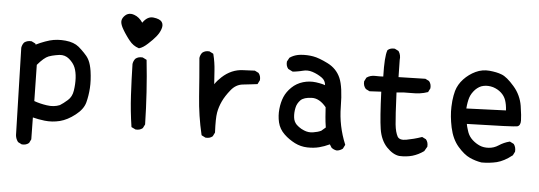

<svg xmlns="http://www.w3.org/2000/svg" viewBox="-51 -824 3102 1106"><g transform="rotate(5 1500.0 -271.0)"><path d="M103 130.4 83.5 120.6 82 119.6 81.1 118.7Q68.4 102.1 66.4 80.6V80.1L52.7 -422.9V-423.3Q55.2 -440.9 65.9 -454.1L66.4 -454.6L66.9 -455.1Q84 -467.8 107.9 -465.8H108.9L109.9 -465.3L129.4 -455.6L131.3 -454.6L132.3 -452.1L133.8 -448.7Q147 -455.1 159.9 -460.7Q172.9 -466.3 186 -470.9Q199.2 -475.6 212.4 -479.5Q255.4 -491.2 303.7 -486.3Q328.1 -483.9 347.4 -476.8Q366.7 -469.7 380.9 -458Q389.6 -450.7 398.2 -442.6Q406.7 -434.6 414.8 -426Q422.9 -417.5 430.2 -408.7Q434.1 -403.8 437.7 -398.2Q441.4 -392.6 444.3 -386.5Q447.3 -380.4 450 -373.3Q452.6 -366.2 454.8 -358.6Q457 -351.1 458.7 -342.5Q460.4 -334 461.9 -325.2Q469.7 -270.5 466.8 -226.1Q463.9 -181.6 453.6 -142.6Q442.9 -102.1 398.4 -67.9Q355 -33.7 311 -22.5Q267.1 -11.7 223.6 -16.6Q185.5 -21 154.3 -29.3L156.2 95.7V97.2L155.8 98.1L146 117.7L145.5 119.1L144.5 119.6Q128.9 132.8 105 130.9H104ZM303.2 -113.8Q322.3 -125.5 346.7 -147Q370.6 -168 376 -204.1Q381.8 -241.7 379.9 -276.9Q377.9 -312 367.7 -337.4Q357.4 -362.8 332 -384.3Q307.6 -404.8 275.4 -401.4Q264.2 -399.9 253.7 -397.9Q243.2 -396 233.2 -393.3Q223.1 -390.6 213.9 -387.2Q187.5 -377 150.4 -333L154.3 -124Q187.5 -111.8 228 -106Q269.5 -99.6 303.2 -113.8Z M748.5 -12.2 728 -22 725.1 -23.4 724.6 -26.4Q710.9 -115.7 706.1 -205.8Q701.2 -295.9 699.2 -385.7V-386.2Q701.7 -403.8 712.4 -417L712.9 -417.5Q728.5 -430.7 753.4 -428.7H754.4L755.4 -428.2L774.9 -418.5L777.8 -417L778.3 -413.6Q788.1 -323.7 793.9 -231.9Q799.8 -140.1 801.8 -46.9V-45.4L801.3 -44.4L791.5 -24.9L791 -23.4L790 -22.9Q774.4 -9.8 750.5 -11.7H749.5ZM726.6 -480Q693.8 -490.2 671.4 -519Q665.5 -525.9 660.6 -532.7Q655.8 -539.6 650.9 -546.4Q646 -553.2 641.4 -560.3Q636.7 -567.4 632.8 -574.2Q615.2 -602.5 613.8 -621.1Q613.3 -627.9 615.2 -634.8Q617.2 -641.6 621.3 -647.9Q625.5 -654.3 632.3 -660.6Q639.2 -667 647.7 -670.2Q656.2 -673.3 665.8 -672.9Q675.3 -672.4 685.5 -668.5Q713.4 -658.7 734.4 -627.9Q761.2 -667 795.9 -663.1Q833.5 -658.7 845.2 -642.6Q856.9 -626 848.1 -601.1Q844.2 -589.4 837.9 -578.4Q831.5 -567.4 822.8 -556.6Q806.2 -536.1 778.8 -511.2Q765.1 -498.5 752.9 -490.7Q740.7 -482.9 730 -480L728.5 -479Z M1153.8 -0.5 1134.3 -10.3 1131.8 -11.7 1130.9 -14.2Q1118.2 -67.9 1109.9 -122.6Q1101.6 -177.2 1097.7 -232.9Q1089.8 -344.2 1080.1 -453.6V-454.1V-454.6Q1082.5 -472.2 1093.3 -485.4L1093.8 -485.8Q1109.4 -499 1133.3 -497.1H1134.3L1135.3 -496.6L1154.8 -486.8L1157.2 -485.4L1158.2 -482.9Q1164.1 -460 1167.7 -436.5Q1171.4 -413.1 1172.9 -389.2Q1175.3 -350.1 1178.2 -311Q1186.5 -323.2 1195.8 -333.7Q1205.1 -344.2 1215.8 -354Q1242.7 -378.9 1273.4 -392.1Q1304.2 -405.3 1337.9 -406.2Q1369.6 -407.2 1402.8 -409.2H1404.3L1405.8 -408.7L1425.3 -398.9L1426.8 -398.4L1427.2 -397.5Q1440.4 -381.8 1438.5 -357.9V-356.9L1438 -356L1428.2 -336.4L1426.8 -333.5L1423.8 -333Q1405.3 -330.6 1385.5 -328.4Q1365.7 -326.2 1343.8 -323.7Q1302.7 -319.8 1274.4 -284.2Q1245.1 -248 1230 -215.3Q1214.8 -182.6 1209 -149.4Q1203.1 -115.7 1207 -35.6V-33.7L1206.5 -32.7L1196.8 -13.2L1196.3 -11.7L1195.3 -11.2Q1187.5 -4.4 1177.5 -1.7Q1167.5 1 1155.8 0H1154.8Z M1914.6 7.8Q1897 5.4 1883.8 -5.4L1883.3 -5.9L1882.8 -6.8L1872.1 -23.9Q1840.8 -9.3 1812 -2Q1780.8 5.9 1743.7 4.9Q1705.6 3.9 1671.4 -13.2Q1654.3 -22 1638.4 -33Q1622.6 -43.9 1608.4 -57.6Q1578.6 -85.9 1569.3 -124.5Q1560.5 -162.6 1564.5 -201.7Q1568.4 -240.7 1581.5 -272Q1594.7 -303.2 1622.1 -329.6Q1649.4 -356 1687 -367.2Q1724.1 -377.9 1761.7 -373Q1771.5 -371.6 1781 -369.9Q1790.5 -368.2 1799.1 -366Q1807.6 -363.8 1814.9 -361.3Q1812.5 -388.7 1791.5 -403.3Q1766.1 -421.4 1735.8 -431.2Q1707 -440.4 1679.2 -432.6Q1671.9 -430.7 1664.6 -429.2Q1657.2 -427.7 1650.4 -426.5Q1643.6 -425.3 1636.7 -424.3Q1629.9 -423.3 1623.5 -422.9H1622.1L1620.6 -423.3L1597.2 -435.1L1595.7 -435.5L1595.2 -436.5Q1582 -452.1 1584 -476.1V-477.5L1584.5 -478.5L1596.2 -500L1597.2 -501L1598.6 -502Q1607.9 -508.3 1618.2 -512.7Q1628.4 -517.1 1639.6 -519.8Q1650.9 -522.5 1662.6 -523.4Q1697.8 -526.4 1731.9 -520.5Q1749.5 -517.6 1771 -509.5Q1792.5 -501.5 1817.9 -488.8Q1844.2 -475.6 1863 -456.1Q1881.8 -436.5 1893.1 -410.6Q1915 -359.9 1916 -245.1Q1916.5 -189 1927.5 -135.7Q1938.5 -82.5 1959.5 -31.7L1960.4 -29.3L1959.5 -26.9L1949.7 -7.3L1948.7 -5.9L1947.8 -4.9Q1933.1 5.9 1915.5 7.8H1915ZM1815.9 -97.7 1840.3 -118.7Q1835 -152.3 1833 -179.2Q1831.1 -206.5 1829.1 -234.9Q1789.6 -283.2 1745.1 -281.7Q1699.7 -280.3 1680.7 -261.7Q1671.4 -252 1665 -240.5Q1658.7 -229 1656.2 -215.8Q1650.4 -188 1653.3 -161.6Q1655.8 -136.2 1672.9 -119.1Q1679.2 -113.3 1686 -108.2Q1692.9 -103 1700.7 -98.6Q1708.5 -94.2 1717.3 -90.8Q1742.7 -80.1 1769.5 -84.5Q1796.4 -88.4 1815.9 -97.7Z M2275.9 7.8Q2239.3 3.4 2202.6 -34.7Q2184.6 -53.7 2172.9 -79.6Q2161.1 -105.5 2156.2 -137.7Q2146.5 -200.2 2140.6 -352.1L2074.7 -348.6H2072.8L2071.8 -349.1L2052.2 -358.9L2051.3 -359.4L2050.3 -360.4Q2042.5 -369.1 2039.3 -379.6Q2036.1 -390.1 2037.1 -401.9V-402.8L2037.6 -403.8L2047.4 -423.3L2048.3 -424.8L2049.3 -425.8Q2070.3 -440.4 2098.6 -439.5Q2122.1 -438.5 2144.5 -439.9Q2141.1 -555.7 2154.8 -591.8L2155.3 -593.3L2156.2 -594.2Q2164.1 -601.1 2174.1 -603.8Q2184.1 -606.4 2195.8 -605.5H2196.8L2197.8 -605L2217.3 -595.2L2218.8 -594.2L2219.7 -593.3Q2227.1 -582.5 2229.7 -569.8Q2232.4 -557.1 2230.5 -543.5L2232.4 -444.3L2385.7 -448.2H2387.2L2388.2 -447.8L2407.7 -438L2409.2 -437.5L2409.7 -436.5Q2422.9 -420.9 2420.9 -397V-396L2420.4 -395L2410.6 -375.5L2409.7 -373L2407.2 -372.6Q2386.2 -365.2 2363.5 -362.1Q2340.8 -358.9 2316.4 -359.4Q2272 -360.4 2228.5 -355Q2234.4 -217.3 2239.3 -171.4Q2241.7 -148.4 2246.3 -131.3Q2251 -114.3 2257.3 -102.5Q2269.5 -81.5 2308.6 -88.9Q2329.6 -92.8 2351.3 -98.4Q2373 -104 2395.5 -111.8L2397.9 -112.8L2399.9 -111.8L2419.4 -102.1L2420.9 -101.6L2421.4 -100.6Q2434.6 -85 2432.6 -60.1V-58.6L2431.6 -57.6L2418 -34.2L2417.5 -33.2L2416.5 -32.2Q2386.2 -10.3 2351.1 0Q2333.5 4.9 2314.7 6.8Q2295.9 8.8 2275.9 7.8Z M2751 3.9Q2714.8 -2 2682.1 -17.1Q2648.9 -32.2 2612.8 -73.7Q2576.7 -115.2 2562.5 -181.6Q2548.8 -246.6 2550.8 -300.8Q2551.3 -319.3 2553 -335.4Q2554.7 -351.6 2557.4 -366Q2560.1 -380.4 2563.5 -393.1Q2569.3 -412.6 2579.3 -429.9Q2589.4 -447.3 2604 -462.9Q2633.3 -494.1 2671.4 -512.2Q2710 -530.3 2752 -526.4Q2772.5 -524.4 2790.3 -520.8Q2808.1 -517.1 2822.8 -511.2Q2853 -500 2895.5 -451.2Q2917 -426.8 2929.9 -398.9Q2942.9 -371.1 2947.8 -340.8Q2957 -280.8 2957 -255.9Q2957 -227.1 2939 -221.7Q2923.8 -216.8 2647.9 -210Q2648.9 -203.1 2650.6 -196.8Q2652.3 -190.4 2654.1 -184.3Q2655.8 -178.2 2657.7 -172.6Q2659.7 -167 2661.6 -161.1Q2670.9 -137.2 2690.4 -119.6Q2710.4 -101.6 2733.4 -91.8Q2755.9 -82 2785.6 -84Q2815.4 -85.9 2841.3 -103Q2869.6 -121.6 2901.9 -129.9L2903.8 -130.4L2905.8 -129.4L2925.3 -119.6L2926.8 -118.7L2927.7 -117.7Q2940.4 -100.6 2938.5 -75.7V-74.7L2938 -73.7L2928.2 -54.2L2927.7 -52.7L2926.3 -52.2Q2903.8 -34.2 2881.8 -22.7Q2859.9 -11.2 2839.4 -5.9Q2798.3 3.9 2752 3.9H2751.5ZM2865.7 -307.1Q2864.7 -324.7 2862.1 -339.1Q2859.4 -353.5 2855.5 -365.2Q2851.1 -377.9 2844 -388.4Q2836.9 -398.9 2827.1 -407.7Q2807.6 -425.3 2779.8 -434.1Q2765.6 -438 2752 -438.7Q2738.3 -439.5 2724.6 -436.5Q2711.4 -434.1 2700 -427.2Q2688.5 -420.4 2678.2 -410.2Q2668 -399.4 2660.4 -387.5Q2652.8 -375.5 2648.4 -362.3Q2644.5 -350.1 2641.6 -334Q2638.7 -317.9 2637.2 -298.3Z"/></g></svg>

Font: NaikaiFont
Style: SemiBold
Weight: 600
Version: Version 1.89